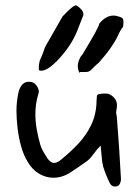

<svg xmlns="http://www.w3.org/2000/svg" viewBox="-20 -680 491 700"><path d="M399 0Q386 0 380 -13Q373 -27 367 -42Q361 -57 356 -73Q352 -89 350.5 -111Q349 -133 347 -149Q335 -138 323 -121Q311 -104 299 -94Q267 -71 237 -51.5Q207 -32 175 -32Q147 -32 122 -47Q97 -62 81 -90Q66 -114 57 -146.5Q48 -179 44 -213.5Q40 -248 40 -276Q40 -293 42 -311Q44 -329 48 -346Q58 -382 86 -382Q105 -382 115 -365.5Q125 -349 120 -338Q114 -319 111.5 -300.5Q109 -282 109 -264Q109 -236 114 -208Q119 -180 127 -152Q131 -139 138 -127Q145 -115 152 -104Q164 -86 177 -86Q187 -86 199 -95Q234 -123 264 -154.5Q294 -186 312.5 -224.5Q331 -263 332 -311Q333 -319 333 -327Q333 -335 341 -337Q352 -339 363.5 -339Q375 -339 382 -335Q394 -328 401 -317Q408 -306 406 -289Q404 -276 403.5 -271.5Q403 -267 404 -264.5Q405 -262 406 -253Q415 -142 421 -28Q421 -18 416.5 -9Q412 0 399 0ZM122 -424Q120 -439 125 -459Q130 -470 135 -482.5Q140 -495 144 -508L208 -620Q250 -665 259 -660Q268 -655 276.5 -645.5Q285 -636 284 -625Q283 -623 277.5 -608.5Q272 -594 261 -566Q238 -510 188 -458Q144 -414 122 -424ZM270 -413Q260 -434 265.5 -453Q271 -472 281 -482Q310 -530 325.5 -558Q341 -586 342 -594Q368 -626 399 -623Q420 -619 426.5 -613.5Q433 -608 428 -578Q429 -583 425.5 -578.5Q422 -574 415 -561Q404 -535 384.5 -507Q365 -479 339 -450Q332 -445 325.5 -438.5Q319 -432 312 -425Q305 -418 294.5 -417.5Q284 -417 276.5 -417.5Q269 -418 270 -413Z"/></svg>

Font: Mynerve
Style: Regular
Weight: 400
Designer: Carolina Short
Foundry: Carolina Short
Version: Version 1.000; ttfautohint (v1.8.4.7-5d5b)